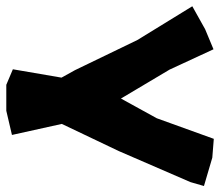

<svg xmlns="http://www.w3.org/2000/svg" viewBox="-68 -484 719 628"><g transform="rotate(90 292.0 -169.5)"><path d="M138.7 -507.8 73.2 -480.5 -2 -438.5 108.4 -258.8 207 -54.7 231.4 -10.7 204.1 148.4 254.9 169.9H339.8L418.9 151.4L382.8 -11.7L471.7 -198.2L573.2 -432.6L585.9 -476.6L493.2 -503.9L431.6 -508.8L364.3 -322.3L299.8 -205.1L205.1 -364.3Z"/></g></svg>

Font: MaokenAssortedSans-TC
Style: Regular
Weight: 500
Version: Version 0.83